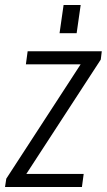

<svg xmlns="http://www.w3.org/2000/svg" viewBox="-33 -744 425 764"><path d="M-8 -33 308 -519 307 -488H70L77 -540H372L368 -507L51 -20V-52H300L293 0H-13ZM288 -724 272 -612H204L220 -724Z"/></svg>

Font: Pathway Extreme Condensed ExtraLight
Style: Italic
Weight: 250
Width: 3
Italic angle: -8°
Version: Version 1.001;gftools[0.9.26]